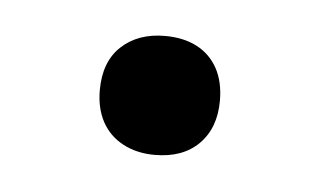

<svg xmlns="http://www.w3.org/2000/svg" viewBox="-26 -123 272 164"><g transform="rotate(5 110.5 -41.0)"><path d="M110.5 9.5Q95 9.5 83.2 3.2Q71.5 -3 65.2 -14.5Q59 -26 59 -41.5Q59 -66 73.2 -79.2Q87.5 -92.5 110.5 -92.5Q126.5 -92.5 138 -86.5Q149.5 -80.5 155.8 -69Q162 -57.5 162 -41.5Q162 -18 148.2 -4.2Q134.5 9.5 110.5 9.5Z"/></g></svg>

Font: Commissioner Thin ExtraLight
Style: Regular
Weight: 250
Version: Version 1.000